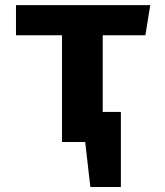

<svg xmlns="http://www.w3.org/2000/svg" viewBox="-20 -565 655 764"><path d="M461 -119.5V179H339.5L319 0H226.7V-424.6H43.6V-544.6H577.9L558.5 -424.6H388.7V-119.5Z"/></svg>

Font: FiraCode Nerd Font Mono
Style: Bold
Weight: 700
Monospace: yes
Designer: Carrois Corporate, Edenspiekermann AG, Nikita Prokopov
Foundry: Carrois Corporate, Edenspiekermann AG, Nikita Prokopov
Version: Version 6.002;Nerd Fonts 3.3.0